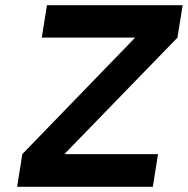

<svg xmlns="http://www.w3.org/2000/svg" viewBox="-20 -720 724 740"><path d="M66 -126 499 -573V-575H141L161 -700H684L664 -575L230 -128L229 -126H589L569 0H46Z"/></svg>

Font: Be Vietnam
Style: Bold Italic
Weight: 700
Italic angle: -9.66701°
Designer: Gabriel Lam
Foundry: TypeRant
Version: Version 3.000